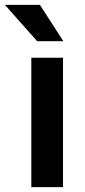

<svg xmlns="http://www.w3.org/2000/svg" viewBox="-60 -764 347 784"><path d="M197.3 -528.3V0H67.9V-528.3ZM103 -744.1 198.7 -595.7H91.8L-40 -744.1Z"/></svg>

Font: Vazirmatn RD SemiBold
Style: Regular
Weight: 600
Designer: Saber Rastikerdar
Foundry: Saber Rastikerdar
Version: Version 32.102